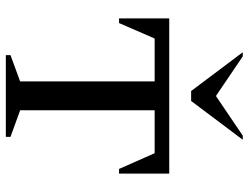

<svg xmlns="http://www.w3.org/2000/svg" viewBox="-117 -735 852 658"><g transform="rotate(90 309.0 -406.0)"><path d="M169 0V-16L259 -49V-510H112L59 -388H43V-560H575V-388H559L505 -510H358V-49L449 -16V0ZM292 -635 159 -812H173L309 -720L445 -812H459L326 -635Z"/></g></svg>

Font: Spectral SC Medium
Style: Regular
Weight: 500
Designer: Jean-Baptiste Levee
Foundry: Production Type
Version: Version 2.001